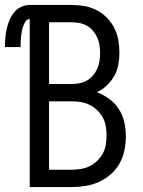

<svg xmlns="http://www.w3.org/2000/svg" viewBox="-56 -755 576 775"><path d="M64 0V-678Q53 -678 47 -668.5Q41 -659 37.5 -649Q34 -639 32 -628.5Q30 -618 29 -607.5Q28 -597 27.5 -586.5Q27 -576 27 -565H-36Q-36 -583 -34.5 -601.5Q-33 -620 -29 -638Q-25 -656 -18 -673Q-11 -690 0.5 -704.5Q12 -719 29 -727Q46 -735 64 -735H233Q259 -735 284.5 -730.5Q310 -726 333 -714.5Q356 -703 374.5 -684.5Q393 -666 405 -642.5Q417 -619 421.5 -593.5Q426 -568 426 -542Q426 -518 421.5 -493.5Q417 -469 405 -448Q393 -427 375 -410Q357 -393 335 -383Q361 -373 384.5 -356Q408 -339 423.5 -315Q439 -291 445.5 -263Q452 -235 452 -206Q452 -178 446.5 -149.5Q441 -121 427 -96Q413 -71 391.5 -52Q370 -33 344 -21Q318 -9 289.5 -4.5Q261 0 233 0ZM142 -416H233Q249 -416 265 -419Q281 -422 295 -430Q309 -438 319.5 -450.5Q330 -463 336.5 -477.5Q343 -492 345.5 -508Q348 -524 348 -541Q348 -557 345.5 -573Q343 -589 336.5 -603.5Q330 -618 319.5 -630.5Q309 -643 295 -651Q281 -659 265 -662Q249 -665 233 -665H142ZM142 -70H233Q252 -70 270.5 -73Q289 -76 305.5 -84Q322 -92 336 -105.5Q350 -119 359 -135.5Q368 -152 371 -170.5Q374 -189 374 -208Q374 -226 371 -245Q368 -264 359 -280.5Q350 -297 336.5 -310Q323 -323 306 -331.5Q289 -340 270.5 -343Q252 -346 233 -346H142Z"/></svg>

Font: Iosevka Term
Style: Regular
Weight: 400
Monospace: yes
Designer: Belleve Invis
Foundry: Belleve Invis
Version: Version 30.0.1